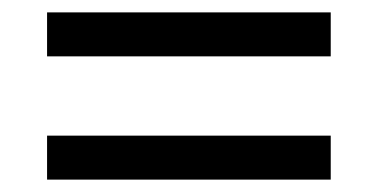

<svg xmlns="http://www.w3.org/2000/svg" viewBox="-20 -497 612 310"><path d="M56 -406V-477H514V-406ZM56 -207V-278H514V-207Z"/></svg>

Font: Noto Sans Kannada
Style: Regular
Weight: 400
Designer: Jelle Bosma - Monotype Design Team
Foundry: Monotype Imaging Inc.
Version: Version 2.003